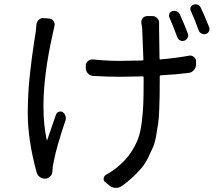

<svg xmlns="http://www.w3.org/2000/svg" viewBox="-20 -827 1040 908"><path d="M868.2 -668.9Q872.1 -658.2 867.2 -648.4Q862.3 -638.7 852.1 -634.8Q841.8 -630.9 832 -635.7Q822.3 -640.6 818.4 -651.4Q798.8 -704.1 781.2 -744.1Q777.3 -752.9 781.2 -762.2Q785.2 -771.5 794.9 -774.4Q805.7 -777.3 815.4 -773.4Q825.2 -769.5 830.1 -759.8Q849.6 -717.8 868.2 -668.9ZM152.3 -710Q153.3 -724.6 164.1 -733.9Q174.8 -743.2 188.5 -741.2L212.9 -739.3Q225.6 -738.3 233.4 -727.1Q241.2 -715.8 237.3 -703.1Q232.4 -683.6 230.5 -671.9Q185.5 -474.6 185.5 -324.2Q185.5 -236.3 201.2 -164.1Q201.2 -163.1 202.1 -163.1Q203.1 -163.1 203.1 -164.1Q236.3 -260.7 245.1 -286.1Q249 -294.9 258.3 -298.3Q267.6 -301.8 276.4 -296.9Q285.2 -291 289.1 -280.3Q293 -269.5 290 -258.8Q248 -134.8 234.4 -64.5Q228.5 -40 228.5 -25.4Q228.5 -5.9 220.7 3.9Q211.9 15.6 197.3 17.6Q182.6 19.5 169.9 11.2Q157.2 2.9 153.3 -11.7Q111.3 -164.1 111.3 -292Q111.3 -337.9 113.8 -383.3Q116.2 -428.7 121.6 -476.6Q127 -524.4 130.4 -550.8Q133.8 -577.1 141.1 -626Q148.4 -674.8 149.4 -679.7Q151.4 -693.4 152.3 -710ZM648.4 -716.8Q646.5 -730.5 654.8 -740.7Q663.1 -751 676.8 -751H701.2Q714.8 -751 724.1 -740.7Q733.4 -730.5 732.4 -716.8Q732.4 -706.1 732.4 -693.4Q732.4 -691.4 732.4 -687.5Q732.4 -665 734.4 -550.8Q734.4 -545.9 738.3 -545.9Q814.5 -552.7 873 -563.5Q885.7 -566.4 896.5 -558.1Q907.2 -549.8 907.2 -536.1V-522.5Q907.2 -507.8 897.5 -496.1Q887.7 -484.4 873 -482.4Q814.5 -474.6 739.3 -470.7Q735.4 -469.7 735.4 -465.8V-442.4Q735.4 -395.5 734.9 -371.1Q734.4 -346.7 732.9 -306.6Q731.4 -266.6 728 -243.7Q724.6 -220.7 718.8 -186.5Q712.9 -152.3 703.6 -130.9Q694.3 -109.4 680.7 -81.5Q667 -53.7 649.4 -32.7Q631.8 -11.7 607.9 10.7Q584 33.2 554.7 53.7Q542 61.5 528.3 61.5Q527.3 61.5 525.4 61.5Q509.8 60.5 498 50.8L478.5 35.2Q468.8 28.3 470.2 16.6Q471.7 4.9 482.4 -1Q522.5 -23.4 547.9 -47.9Q579.1 -75.2 600.1 -107.4Q621.1 -139.6 632.8 -170.4Q644.5 -201.2 650.4 -249Q656.2 -296.9 657.7 -335.9Q659.2 -375 659.2 -442.4V-461.9Q659.2 -465.8 654.3 -465.8Q583 -463.9 545.9 -463.9Q494.1 -463.9 420.9 -467.8Q406.2 -468.8 396 -479.5Q385.7 -490.2 385.7 -504.9V-515.6Q385.7 -529.3 396 -538.1Q406.2 -546.9 419.9 -545.9Q486.3 -539.1 544.9 -539.1Q580.1 -539.1 653.3 -541Q658.2 -541 658.2 -544.9Q653.3 -669.9 652.3 -693.4Q651.4 -705.1 648.4 -716.8ZM882.8 -774.4Q879.9 -779.3 879.9 -784.2Q879.9 -788.1 881.8 -793Q885.7 -801.8 894.5 -804.7Q899.4 -806.6 904.3 -806.6Q910.2 -806.6 915 -804.7Q925.8 -799.8 929.7 -790Q946.3 -755.9 968.8 -699.2Q970.7 -694.3 970.7 -690.4Q970.7 -684.6 968.8 -679.7Q963.9 -669.9 954.1 -666Q949.2 -665 945.3 -665Q939.5 -665 933.6 -668Q923.8 -672.9 919.9 -682.6Q899.4 -739.3 882.8 -774.4Z"/></svg>

Font: Gen Jyuu GothicL Regular
Style: Regular
Weight: 400
Designer: [Source Han Sans]
Ryoko NISHIZUKA  (kana & ideographs); Paul D. Hunt (Latin, Greek & Cyrillic); Wenlong ZHANG  (bopomofo
Version: Version 1.002.20150607